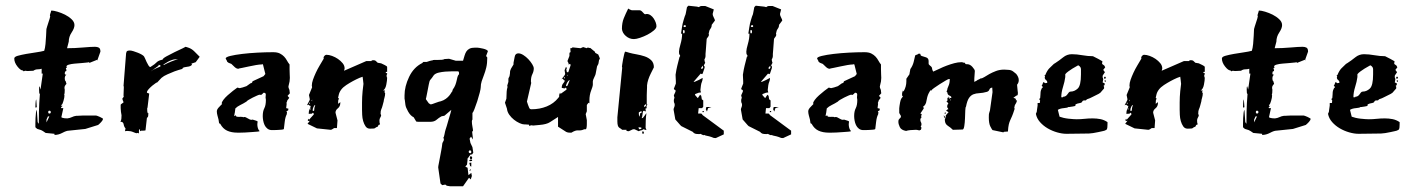

<svg xmlns="http://www.w3.org/2000/svg" viewBox="-20 -451 4956 673"><path d="M323 -242 321 -237 322 -242 297 -232Q296 -231 294 -231Q292 -231 292 -233L287 -232Q279 -231 266.5 -230Q254 -229 242 -228Q230 -227 221.5 -224.5Q213 -222 213 -218V-217L215 -215Q213 -213 212 -213Q211 -213 211 -211Q211 -209 213 -206Q213 -201 210 -201Q207 -201 207 -193Q207 -189 213 -189Q207 -186 207 -176Q207 -168 210 -167L213 -157Q206 -150 206 -144Q206 -139 207 -137Q207 -129 206.5 -126Q206 -123 206 -122.5Q206 -122 205.5 -121.5Q205 -121 205 -118L206 -117Q206 -109 202.5 -97.5Q199 -86 197 -84H195V-80H200Q198 -78 196 -77Q194 -76 194 -74Q194 -73 195 -72H202L195 -40L199 -38Q205 -36 216 -36Q225 -37 232 -40.5Q239 -44 247 -45H250Q254 -45 259.5 -45.5Q265 -46 270 -46H317Q318 -46 322 -44.5Q326 -43 330.5 -41Q335 -39 338 -37Q341 -35 341 -35Q341 -30 335 -23.5Q329 -17 324 -13L279 1L221 7Q213 7 199 14.5Q185 22 171 22V18L140 15Q129 7 124 5Q119 3 116 2.5Q113 2 111 1Q109 0 104 -5Q104 -8 104 -17.5Q104 -27 104.5 -37Q105 -47 106 -55.5Q107 -64 109 -66L112 -23L116 -17Q116 -31 116.5 -59Q117 -87 120 -124L119 -122Q118 -121 117.5 -126Q117 -131 117 -137Q117 -148 118 -148H119L122 -137L130 -193H126V-203V-210Q120 -208 112 -208Q104 -208 97 -203L76 -202L68 -203L63 -201L60 -204Q52 -204 41 -218Q30 -232 30 -246Q30 -252 42.5 -255.5Q55 -259 72 -262Q89 -265 106.5 -267.5Q124 -270 135 -273Q138 -282 139.5 -297Q141 -312 141.5 -325Q142 -338 142.5 -346Q143 -354 143 -350Q143 -351 145 -357.5Q147 -364 149.5 -371.5Q152 -379 154 -385.5Q156 -392 156 -394Q155 -395 155 -397Q155 -400 157 -405Q159 -410 159 -413L161 -414Q168 -414 181.5 -410Q195 -406 208 -399.5Q221 -393 231 -383.5Q241 -374 241 -363Q241 -352 231 -337Q221 -322 221 -305L215 -282Q242 -282 270.5 -284.5Q299 -287 313 -287Q321 -287 326.5 -284Q332 -281 332 -270L322 -242ZM109 -75 104 -74Q104 -76 104.5 -88Q105 -100 107 -103ZM148 -43 143 -32V-22L153 -43ZM153 -63Q149 -63 149 -58Q149 -53 153 -53Q158 -53 158 -58Q158 -63 153 -63Z M496 -73V-65Q496 -58 498 -54L500 -55Q500 -51 499.5 -45.5Q499 -40 495 -38L490 6Q486 7 481 7H476Q474 7 471 9L470 1Q467 3 467 7V13V17Q465 15 462 15Q460 15 460.5 15.5Q461 16 459 16Q456 16 447 12Q438 8 427 8Q421 8 418 9Q418 7 419 4Q420 1 420 -1Q415 -6 413.5 -15Q412 -24 404 -24H402Q405 -29 405.5 -35.5Q406 -42 406 -47Q406 -49 404 -59L403 -72V-80V-84Q404 -86 407.5 -88Q411 -90 413 -92Q413 -94 411 -98Q409 -102 409 -106L414 -112Q413 -112 413 -117Q413 -123 413.5 -131Q414 -139 414 -144Q414 -150 413 -150L422 -264Q423 -271 426.5 -272.5Q430 -274 435 -274Q440 -274 448 -271.5Q456 -269 463.5 -266Q471 -263 477 -259.5Q483 -256 485 -253Q486 -252 488.5 -246Q491 -240 494 -233.5Q497 -227 500.5 -221.5Q504 -216 507 -216L510 -218Q523 -226 529 -232.5Q535 -239 550 -242Q550 -246 563.5 -253.5Q577 -261 592.5 -268.5Q608 -276 620 -281.5Q632 -287 628 -287Q633 -287 643 -283Q653 -279 661 -271L680 -252L666 -233L651 -228L653 -224Q648 -218 636.5 -217Q625 -216 619 -212Q619 -211 620 -211L621 -210Q606 -206 592 -201Q580 -196 567 -190.5Q554 -185 546 -178L531 -162Q531 -163 525.5 -159.5Q520 -156 513.5 -150.5Q507 -145 501 -138.5Q495 -132 495 -127V-126L503 -123L497 -73ZM587 -242Q573 -238 563 -231L553 -225L554 -223Q567 -230 580.5 -235.5Q594 -241 604 -243Q600 -243 595 -243Q590 -243 587 -242ZM535 -220Q533 -218 526 -213.5Q519 -209 517 -207L511 -202H512Q514 -205 519 -207.5Q524 -210 529.5 -212.5Q535 -215 539 -216.5Q543 -218 543 -220Q543 -222 537 -224Q536 -224 536 -222.5Q536 -221 535 -220Z M865 -32Q883 -27 883 -25L882 -16Q882 -5 886 3Q888 7 890 8Q890 10 881.5 10.5Q873 11 861.5 12Q850 13 838.5 13.5Q827 14 820 14H813Q791 14 776 7Q761 0 752 -17L748 -19L746 -32Q744 -40 742 -47Q740 -54 740 -62Q741 -68 745 -72.5Q749 -77 752.5 -80.5Q756 -84 758 -86Q760 -88 757 -88Q757 -93 763 -101Q769 -109 778 -117Q787 -125 796.5 -132.5Q806 -140 812 -144L820 -142Q822 -142 830.5 -144.5Q839 -147 844 -149L858 -159Q865 -160 865 -166L904 -184Q905 -186 907.5 -188.5Q910 -191 910 -192L902 -224Q902 -226 899 -226Q898 -226 898 -225.5Q898 -225 897 -225H895Q890 -225 877.5 -223Q865 -221 852 -218Q839 -215 828.5 -213Q818 -211 818 -211Q817 -210 815 -210Q809 -210 802.5 -216Q796 -222 791 -227L781 -231L776 -235Q776 -237 775 -238.5Q774 -240 773 -242L771 -246Q771 -251 787.5 -255Q804 -259 829 -262Q854 -265 882.5 -266.5Q911 -268 935 -268H938Q952 -268 961 -263.5Q970 -259 976 -252.5Q982 -246 986 -238.5Q990 -231 995 -225V-208Q995 -197 995.5 -190.5Q996 -184 996 -178Q996 -172 995 -165.5Q994 -159 991 -148Q991 -143 993 -139.5Q995 -136 995 -132V-131L996 -124L988 -115L994 -108L987 -99Q987 -97 985.5 -94Q984 -91 984 -89L985 -88L983 -72L991 -70L990 -64L984 -61L986 -57L985 -50Q980 -41 978 -24Q976 -7 975 1Q974 3 967.5 3.5Q961 4 953.5 4.5Q946 5 939.5 5Q933 5 933 5Q924 5 917.5 0Q911 -5 907.5 -12.5Q904 -20 902.5 -28.5Q901 -37 901 -44Q901 -61 906.5 -71.5Q912 -82 912 -101Q910 -109 911.5 -117.5Q913 -126 904 -126Q902 -124 899.5 -121.5Q897 -119 895 -118Q894 -119 890 -119Q888 -119 881 -116Q874 -113 866 -109Q858 -105 851.5 -101Q845 -97 844 -95Q833 -88 822.5 -83Q812 -78 805 -71L803 -56Q803 -55 802 -51.5Q801 -48 801 -45L802 -44L806 -47L809 -42Q816 -41 823 -41.5Q830 -42 833 -40Q834 -40 834.5 -40.5Q835 -41 836 -41Q841 -41 848.5 -36Q856 -31 862 -31Q864 -31 865 -32Z M1063 -118 1074 -145Q1074 -147 1073.5 -148Q1073 -149 1073 -151Q1073 -160 1077 -171.5Q1081 -183 1087 -196Q1093 -209 1100.5 -221.5Q1108 -234 1115 -246Q1114 -247 1114 -248Q1114 -252 1117.5 -255.5Q1121 -259 1124 -259Q1133 -259 1144 -255Q1155 -251 1164.5 -244.5Q1174 -238 1181 -229.5Q1188 -221 1188 -211L1186 -203L1264 -237H1282Q1282 -239 1284.5 -239.5Q1287 -240 1288 -240Q1294 -240 1296.5 -238Q1299 -236 1304 -231L1316 -229Q1320 -227 1328.5 -223Q1337 -219 1337 -216V-199H1333L1332 -196Q1332 -195 1333 -195H1335Q1336 -194 1337 -194V-191L1335 -188Q1335 -180 1337 -179Q1337 -169 1334 -154Q1331 -139 1323 -134H1330Q1328 -132 1328 -129Q1328 -126 1329 -125.5Q1330 -125 1330 -124Q1330 -116 1327.5 -108Q1325 -100 1325 -96L1321 -81Q1319 -73 1316.5 -68Q1314 -63 1314 -52L1316 -47Q1316 -44 1313 -39Q1310 -34 1310 -29Q1310 -19 1312 -17V-15L1307 -13L1304 -7Q1298 -5 1296.5 -3.5Q1295 -2 1294 -1.5Q1293 -1 1290 -0.5Q1287 0 1277 0Q1267 0 1261.5 -8Q1256 -16 1253 -26.5Q1250 -37 1249.5 -48.5Q1249 -60 1249 -66Q1249 -81 1249 -91.5Q1249 -102 1249.5 -111.5Q1250 -121 1251 -131.5Q1252 -142 1254 -157Q1254 -161 1252.5 -170.5Q1251 -180 1251 -182L1240 -178Q1217 -168 1194 -153Q1171 -138 1167 -117L1165 -108L1168 -106Q1166 -101 1165.5 -98.5Q1165 -96 1165 -87L1173 -93V-92Q1173 -78 1164.5 -71.5Q1156 -65 1156 -56L1163 -29L1161 -2H1151Q1149 -1 1145.5 1.5Q1142 4 1139 4L1091 -1L1058 -17L1067 -29Q1065 -27 1064 -27H1063Q1060 -27 1059 -28Q1059 -33 1061 -35L1063 -31L1080 -50Q1080 -54 1077 -56Q1074 -53 1073 -52.5Q1072 -52 1062 -52Q1062 -62 1065.5 -68.5Q1069 -75 1069 -80H1067Q1065 -80 1062 -84Q1060 -84 1058.5 -83Q1057 -82 1056 -82Q1057 -85 1061.5 -92.5Q1066 -100 1066 -103ZM1077 -62Q1082 -62 1081.5 -66.5Q1081 -71 1085 -83Q1082 -83 1079 -76.5Q1076 -70 1076 -65Q1076 -63 1077 -62ZM1066 -91H1063V-90Q1063 -89 1067 -86ZM1069 -66V-72Q1068 -72 1068 -71Q1068 -70 1067.5 -69.5Q1067 -69 1067 -68ZM1074 -96V-102L1072 -98Z M1398 -105V-117Q1398 -148 1414 -181.5Q1430 -215 1460 -230L1464 -234H1476Q1482 -236 1486.5 -237.5Q1491 -239 1493 -239H1495Q1497 -241 1503 -241Q1509 -241 1516 -241Q1523 -241 1529 -241.5Q1535 -242 1538 -244L1554 -245L1578 -238H1603Q1606 -248 1608.5 -256.5Q1611 -265 1615 -271Q1619 -277 1626 -280.5Q1633 -284 1645 -284H1653Q1655 -284 1661 -283Q1667 -282 1673.5 -280.5Q1680 -279 1685 -276.5Q1690 -274 1690 -271L1684 -255Q1684 -254 1686 -252Q1688 -250 1688 -249Q1688 -229 1684.5 -214.5Q1681 -200 1676.5 -188.5Q1672 -177 1668.5 -166.5Q1665 -156 1665 -144Q1665 -140 1661.5 -126Q1658 -112 1653 -96.5Q1648 -81 1643 -68.5Q1638 -56 1636 -55V-32Q1634 -30 1634 -25Q1634 -17 1636 -7Q1638 3 1638 7L1635 11L1638 38L1631 28L1626 35L1629 50L1636 65L1639 84L1635 90L1629 91L1619 105Q1619 106 1618.5 105.5Q1618 105 1618 106Q1619 107 1619 108L1617 126L1611 133L1619 137L1622 163L1632 155L1634 166L1630 178L1624 172L1603 202H1558L1546 200L1541 196L1530 198L1524 192L1516 136Q1516 132 1518 122.5Q1520 113 1522 101.5Q1524 90 1526.5 77.5Q1529 65 1530 55Q1530 50 1533 46Q1536 42 1536 37L1534 31Q1536 31 1538 20Q1540 9 1542 3Q1543 1 1546 -9.5Q1549 -20 1552.5 -32Q1556 -44 1559 -54Q1562 -64 1562 -66L1541 -48Q1539 -45 1534 -44.5Q1529 -44 1527 -43Q1518 -38 1510 -31Q1502 -24 1488 -24H1464Q1462 -24 1451.5 -24Q1441 -24 1439 -25L1430 -40Q1419 -45 1410.5 -60Q1402 -75 1401 -84L1399 -100ZM1483 -89Q1485 -88 1487 -86.5Q1489 -85 1490 -85Q1491 -85 1496 -86.5Q1501 -88 1507 -90.5Q1513 -93 1518.5 -94.5Q1524 -96 1525 -96Q1535 -99 1542.5 -104.5Q1550 -110 1554.5 -115.5Q1559 -121 1561.5 -125.5Q1564 -130 1565 -130L1567 -137Q1573 -145 1576 -153Q1579 -161 1580.5 -168Q1582 -175 1583.5 -181Q1585 -187 1589 -191V-194Q1589 -201 1585 -201Q1576 -201 1564.5 -201Q1553 -201 1541 -200Q1529 -199 1518 -196.5Q1507 -194 1501 -188Q1493 -176 1489 -172Q1485 -168 1483 -155L1477 -124Q1475 -112 1474 -109Q1473 -106 1473 -106Q1473 -106 1473 -106.5Q1473 -107 1473 -103ZM1632 119V133L1628 131L1625 120ZM1627 76Q1623 77 1623 81Q1623 86 1629 86Q1632 86 1632 82Q1632 76 1627 76ZM1630 97Q1635 97 1635 102Q1635 107 1631 107Q1627 107 1627 101Q1627 97 1630 97ZM1630 108Q1635 108 1635 111Q1635 114 1629 114Q1625 114 1625 112Q1625 110 1630 108ZM1630 146 1625 148 1629 141Z M1959 -205 1964 -217 1967 -212 1965 -208 1967 -198H1972L1980 -222L1979 -227L1972 -225Q1973 -226 1973 -228Q1973 -230 1972 -231Q1971 -232 1969 -237L1976 -255V-263Q1976 -268 1980 -268L1979 -282H1982Q1984 -282 1987 -285L2015 -282L2024 -286L2037 -282L2041 -285L2044 -283H2049L2066 -269V-266L2077 -260Q2078 -257 2080 -253Q2082 -249 2082 -247L2083 -244L2080 -242L2078 -230Q2078 -227 2075 -222.5Q2072 -218 2072 -214L2068 -193Q2068 -190 2063 -180Q2058 -170 2058 -166V-153Q2058 -149 2052 -133.5Q2046 -118 2046 -99V-91Q2046 -89 2045 -89L2044 -90Q2042 -91 2042 -91V-90L2037 -83V-61L2033 -51L2037 -30V-16Q2037 -9 2036 -3.5Q2035 2 2033 2H2028Q2018 7 2007.5 6Q1997 5 1983 14H1978Q1967 14 1961 9L1936 -7V-41Q1920 -31 1908 -23Q1896 -15 1871 -13L1849 -11L1841 -12L1836 -9L1834 -14Q1832 -14 1827.5 -14.5Q1823 -15 1820 -15H1817Q1811 -15 1801 -19.5Q1791 -24 1781.5 -31.5Q1772 -39 1765 -49Q1758 -59 1757 -70L1750 -91L1755 -105L1756 -130Q1756 -133 1757 -138Q1758 -143 1759 -146Q1759 -147 1758.5 -148.5Q1758 -150 1758 -151L1762 -164V-166V-173Q1762 -177 1763 -178L1766 -184Q1767 -187 1767.5 -193.5Q1768 -200 1768 -202L1771 -210L1780 -225V-231Q1782 -239 1784 -251.5Q1786 -264 1797 -264Q1805 -264 1814.5 -258Q1824 -252 1832 -243.5Q1840 -235 1845.5 -226Q1851 -217 1851 -211Q1851 -201 1846 -191Q1841 -181 1841 -166L1842 -160L1827 -95L1831 -83Q1833 -78 1835 -73Q1837 -68 1843 -68Q1872 -68 1896.5 -78Q1921 -88 1937 -108L1940 -112Q1940 -114 1940 -116.5Q1940 -119 1941 -121Q1942 -124 1943 -126L1945 -122L1966 -137Q1965 -139 1965.5 -140.5Q1966 -142 1963 -144Q1960 -141 1958 -141Q1959 -141 1949 -143Q1949 -153 1954 -158.5Q1959 -164 1960 -169H1959Q1956 -169 1953 -175Q1951 -175 1950 -174Q1949 -173 1948 -173Q1950 -176 1955.5 -182.5Q1961 -189 1961 -192ZM1964 -150Q1966 -149 1966 -149Q1969 -149 1970.5 -154Q1972 -159 1977 -170Q1973 -170 1968.5 -162.5Q1964 -155 1964 -150ZM1960 -180H1957L1956 -179Q1956 -179 1960 -175ZM1968 -184 1970 -190 1967 -186Z M2156 0Q2148 -4 2146 -10Q2144 -16 2144 -25V-40L2161 -214Q2161 -215 2160.5 -215.5Q2160 -216 2160 -218Q2160 -217 2161 -225Q2162 -233 2164 -243Q2166 -253 2168 -261.5Q2170 -270 2172 -270Q2174 -270 2179.5 -268Q2185 -266 2186 -266Q2197 -263 2211.5 -260.5Q2226 -258 2239.5 -253.5Q2253 -249 2262.5 -240Q2272 -231 2272 -215L2261 -193Q2256 -183 2252.5 -172.5Q2249 -162 2248 -152Q2248 -151 2248 -145.5Q2248 -140 2247.5 -132.5Q2247 -125 2247 -117Q2247 -109 2247 -103V-87L2249 -85Q2249 -84 2247.5 -81.5Q2246 -79 2246 -76L2247 -73Q2247 -72 2245 -71Q2243 -70 2242 -70L2244 -63Q2243 -63 2243 -62L2241 -59Q2241 -60 2240.5 -60.5Q2240 -61 2240 -62L2237 -63L2234 -61Q2233 -59 2232 -49Q2231 -39 2229 -37H2231Q2234 -37 2239.5 -45.5Q2245 -54 2246 -54Q2244 -43 2243.5 -28.5Q2243 -14 2243 -3L2246 5L2235 2L2231 5Q2229 5 2223 7L2219 9L2204 2H2199L2184 9L2176 8V4H2161ZM2160 -350Q2160 -371 2166.5 -387Q2173 -403 2182 -421L2187 -418Q2188 -418 2190.5 -416.5Q2193 -415 2196 -415H2222Q2227 -415 2233 -408Q2239 -401 2241 -401Q2242 -401 2243.5 -401.5Q2245 -402 2247 -402Q2254 -402 2260.5 -397.5Q2267 -393 2271.5 -386Q2276 -379 2278.5 -372Q2281 -365 2281 -359Q2281 -352 2271.5 -344Q2262 -336 2249.5 -329.5Q2237 -323 2223.5 -318.5Q2210 -314 2202 -314Q2186 -314 2173.5 -325Q2161 -336 2160 -350ZM2219 -56Q2219 -54 2219.5 -49Q2220 -44 2222 -42L2224 -54L2229 -56V-61Q2226 -61 2222.5 -59Q2219 -57 2219 -56ZM2220 2 2228 1V-4L2218 -5ZM2234 9Q2237 11 2237 14Q2237 18 2234 18Q2231 18 2231 14Q2231 9 2234 9ZM2238 -81V-78Q2238 -76 2240 -76L2245 -81V-87Z M2475 -361Q2473 -353 2469.5 -349Q2466 -345 2464 -333L2465 -329Q2465 -325 2461 -320.5Q2457 -316 2457 -314L2454 -274Q2454 -271 2453.5 -268Q2453 -265 2453 -262V-254Q2453 -249 2449 -242L2451 -232V-233L2452 -231Q2449 -226 2448.5 -225Q2448 -224 2447 -220L2450 -218Q2450 -212 2449 -211L2444 -196Q2444 -194 2441 -191L2436 -193L2411 -164H2413Q2415 -164 2420 -166.5Q2425 -169 2430 -171Q2436 -174 2443 -178Q2443 -170 2440.5 -164.5Q2438 -159 2437 -152L2435 -135L2437 -127L2429 -126L2416 -121L2417 -117L2426 -107L2434 -119L2438 -115L2440 -103L2445 -99V-77L2441 -72H2429L2427 -53H2438Q2440 -52 2441.5 -49.5Q2443 -47 2445 -46L2510 2L2517 7V20L2489 33Q2483 33 2482 32.5Q2481 32 2479.5 31.5Q2478 31 2473 29Q2468 27 2453 24Q2449 22 2449 22Q2448 22 2448 22.5Q2448 23 2447 23Q2445 23 2443 22L2435 18Q2435 19 2431 19Q2421 19 2416.5 17.5Q2412 16 2408 11L2368 -9Q2368 -9 2364.5 -12.5Q2361 -16 2357.5 -20.5Q2354 -25 2350.5 -28.5Q2347 -32 2347 -33L2341 -67Q2341 -70 2343 -74.5Q2345 -79 2345 -83Q2345 -88 2343.5 -90Q2342 -92 2342 -97V-100V-101Q2342 -103 2343 -105Q2344 -107 2344 -110Q2343 -111 2343 -112L2342 -117L2347 -128Q2347 -129 2347.5 -129.5Q2348 -130 2348 -131V-133Q2348 -136 2345 -136.5Q2342 -137 2342 -140L2349 -158V-167Q2349 -172 2348.5 -177Q2348 -182 2348 -189Q2351 -209 2354 -220.5Q2357 -232 2362 -252Q2364 -252 2364 -255Q2364 -258 2362 -259.5Q2360 -261 2360 -270Q2360 -278 2365.5 -297Q2371 -316 2371 -333H2367Q2369 -344 2370.5 -355.5Q2372 -367 2376 -380L2380 -393Q2384 -402 2384 -405L2388 -426L2393 -431Q2398 -430 2411.5 -429Q2425 -428 2430 -426Q2434 -430 2440 -430H2452L2482 -418L2478 -402Q2478 -397 2482 -389.5Q2486 -382 2486 -379L2474 -363ZM2456 -76H2474L2462 -72L2458 -60L2454 -68ZM2376 -346Q2374 -346 2374 -339Q2374 -334 2377 -334Q2380 -334 2380 -340Q2380 -346 2376 -346ZM2438 -214V-212Q2438 -209 2440 -209Q2442 -209 2445 -215Q2444 -216 2444 -218V-221ZM2380 -363Q2376 -362 2376 -359Q2376 -356 2380 -356Q2384 -356 2384 -359Q2384 -363 2380 -363ZM2447 -62V-58H2442L2443 -62Z M2711 -361Q2709 -353 2705.5 -349Q2702 -345 2700 -333L2701 -329Q2701 -325 2697 -320.5Q2693 -316 2693 -314L2690 -274Q2690 -271 2689.5 -268Q2689 -265 2689 -262V-254Q2689 -249 2685 -242L2687 -232V-233L2688 -231Q2685 -226 2684.5 -225Q2684 -224 2683 -220L2686 -218Q2686 -212 2685 -211L2680 -196Q2680 -194 2677 -191L2672 -193L2647 -164H2649Q2651 -164 2656 -166.5Q2661 -169 2666 -171Q2672 -174 2679 -178Q2679 -170 2676.5 -164.5Q2674 -159 2673 -152L2671 -135L2673 -127L2665 -126L2652 -121L2653 -117L2662 -107L2670 -119L2674 -115L2676 -103L2681 -99V-77L2677 -72H2665L2663 -53H2674Q2676 -52 2677.5 -49.5Q2679 -47 2681 -46L2746 2L2753 7V20L2725 33Q2719 33 2718 32.5Q2717 32 2715.5 31.5Q2714 31 2709 29Q2704 27 2689 24Q2685 22 2685 22Q2684 22 2684 22.5Q2684 23 2683 23Q2681 23 2679 22L2671 18Q2671 19 2667 19Q2657 19 2652.5 17.5Q2648 16 2644 11L2604 -9Q2604 -9 2600.5 -12.5Q2597 -16 2593.5 -20.5Q2590 -25 2586.5 -28.5Q2583 -32 2583 -33L2577 -67Q2577 -70 2579 -74.5Q2581 -79 2581 -83Q2581 -88 2579.5 -90Q2578 -92 2578 -97V-100V-101Q2578 -103 2579 -105Q2580 -107 2580 -110Q2579 -111 2579 -112L2578 -117L2583 -128Q2583 -129 2583.5 -129.5Q2584 -130 2584 -131V-133Q2584 -136 2581 -136.5Q2578 -137 2578 -140L2585 -158V-167Q2585 -172 2584.5 -177Q2584 -182 2584 -189Q2587 -209 2590 -220.5Q2593 -232 2598 -252Q2600 -252 2600 -255Q2600 -258 2598 -259.5Q2596 -261 2596 -270Q2596 -278 2601.5 -297Q2607 -316 2607 -333H2603Q2605 -344 2606.5 -355.5Q2608 -367 2612 -380L2616 -393Q2620 -402 2620 -405L2624 -426L2629 -431Q2634 -430 2647.5 -429Q2661 -428 2666 -426Q2670 -430 2676 -430H2688L2718 -418L2714 -402Q2714 -397 2718 -389.5Q2722 -382 2722 -379L2710 -363ZM2692 -76H2710L2698 -72L2694 -60L2690 -68ZM2612 -346Q2610 -346 2610 -339Q2610 -334 2613 -334Q2616 -334 2616 -340Q2616 -346 2612 -346ZM2674 -214V-212Q2674 -209 2676 -209Q2678 -209 2681 -215Q2680 -216 2680 -218V-221ZM2616 -363Q2612 -362 2612 -359Q2612 -356 2616 -356Q2620 -356 2620 -359Q2620 -363 2616 -363ZM2683 -62V-58H2678L2679 -62Z M2938 -32Q2956 -27 2956 -25L2955 -16Q2955 -5 2959 3Q2961 7 2963 8Q2963 10 2954.5 10.5Q2946 11 2934.5 12Q2923 13 2911.5 13.5Q2900 14 2893 14H2886Q2864 14 2849 7Q2834 0 2825 -17L2821 -19L2819 -32Q2817 -40 2815 -47Q2813 -54 2813 -62Q2814 -68 2818 -72.5Q2822 -77 2825.5 -80.5Q2829 -84 2831 -86Q2833 -88 2830 -88Q2830 -93 2836 -101Q2842 -109 2851 -117Q2860 -125 2869.5 -132.5Q2879 -140 2885 -144L2893 -142Q2895 -142 2903.5 -144.5Q2912 -147 2917 -149L2931 -159Q2938 -160 2938 -166L2977 -184Q2978 -186 2980.5 -188.5Q2983 -191 2983 -192L2975 -224Q2975 -226 2972 -226Q2971 -226 2971 -225.5Q2971 -225 2970 -225H2968Q2963 -225 2950.5 -223Q2938 -221 2925 -218Q2912 -215 2901.5 -213Q2891 -211 2891 -211Q2890 -210 2888 -210Q2882 -210 2875.5 -216Q2869 -222 2864 -227L2854 -231L2849 -235Q2849 -237 2848 -238.5Q2847 -240 2846 -242L2844 -246Q2844 -251 2860.5 -255Q2877 -259 2902 -262Q2927 -265 2955.5 -266.5Q2984 -268 3008 -268H3011Q3025 -268 3034 -263.5Q3043 -259 3049 -252.5Q3055 -246 3059 -238.5Q3063 -231 3068 -225V-208Q3068 -197 3068.5 -190.5Q3069 -184 3069 -178Q3069 -172 3068 -165.5Q3067 -159 3064 -148Q3064 -143 3066 -139.5Q3068 -136 3068 -132V-131L3069 -124L3061 -115L3067 -108L3060 -99Q3060 -97 3058.5 -94Q3057 -91 3057 -89L3058 -88L3056 -72L3064 -70L3063 -64L3057 -61L3059 -57L3058 -50Q3053 -41 3051 -24Q3049 -7 3048 1Q3047 3 3040.5 3.5Q3034 4 3026.5 4.5Q3019 5 3012.5 5Q3006 5 3006 5Q2997 5 2990.5 0Q2984 -5 2980.5 -12.5Q2977 -20 2975.5 -28.5Q2974 -37 2974 -44Q2974 -61 2979.5 -71.5Q2985 -82 2985 -101Q2983 -109 2984.5 -117.5Q2986 -126 2977 -126Q2975 -124 2972.5 -121.5Q2970 -119 2968 -118Q2967 -119 2963 -119Q2961 -119 2954 -116Q2947 -113 2939 -109Q2931 -105 2924.5 -101Q2918 -97 2917 -95Q2906 -88 2895.5 -83Q2885 -78 2878 -71L2876 -56Q2876 -55 2875 -51.5Q2874 -48 2874 -45L2875 -44L2879 -47L2882 -42Q2889 -41 2896 -41.5Q2903 -42 2906 -40Q2907 -40 2907.5 -40.5Q2908 -41 2909 -41Q2914 -41 2921.5 -36Q2929 -31 2935 -31Q2937 -31 2938 -32Z M3300 -135Q3300 -140 3304.5 -149.5Q3309 -159 3309 -172V-174H3306Q3304 -174 3294.5 -168.5Q3285 -163 3274 -156Q3263 -149 3254 -142.5Q3245 -136 3244 -133L3242 -135Q3240 -133 3235 -123.5Q3230 -114 3226 -91Q3222 -80 3216 -78L3218 -71L3206 -53L3211 -51Q3209 -47 3209 -42Q3209 -39 3210 -38L3207 -36Q3206 -34 3206 -31Q3206 -26 3208 -23Q3210 -20 3210 -15Q3210 -13 3209.5 -12.5Q3209 -12 3209 -10L3207 -9L3210 -3L3208 4Q3206 4 3205 5Q3204 6 3202 6Q3200 6 3197.5 5Q3195 4 3190 4Q3182 4 3171.5 5Q3161 6 3156 8Q3139 5 3134 -5.5Q3129 -16 3129 -24Q3129 -30 3130.5 -32Q3132 -34 3133.5 -35.5Q3135 -37 3136.5 -38.5Q3138 -40 3138 -44Q3138 -46 3137 -46L3132 -55V-67Q3132 -68 3132 -71.5Q3132 -75 3133 -80L3135 -92Q3136 -97 3137 -100Q3138 -103 3139 -105L3145 -113L3142 -116Q3142 -118 3142 -121.5Q3142 -125 3143 -128Q3144 -132 3145 -134Q3145 -134 3147 -130Q3157 -147 3157 -166V-175L3168 -191Q3168 -195 3169 -198L3171 -209Q3179 -220 3182.5 -233.5Q3186 -247 3188 -257L3195 -260Q3197 -260 3198 -261.5Q3199 -263 3202 -263Q3207 -263 3206.5 -260Q3206 -257 3210 -255Q3217 -253 3226 -250Q3235 -247 3235 -237V-229Q3235 -226 3236 -225L3240 -221Q3247 -216 3247 -211.5Q3247 -207 3251 -200Q3261 -204 3273 -210Q3285 -216 3298.5 -221Q3312 -226 3325 -229.5Q3338 -233 3350 -233Q3354 -233 3355.5 -232Q3357 -231 3362 -231L3364 -227Q3365 -226 3367 -226H3370Q3380 -226 3388.5 -216.5Q3397 -207 3397 -202Q3397 -196 3396 -187Q3395 -178 3395 -164L3403 -168Q3406 -171 3412 -173L3417 -176Q3423 -176 3430.5 -181Q3438 -186 3448 -191.5Q3458 -197 3471 -202Q3484 -207 3500 -207Q3508 -207 3517 -206Q3526 -205 3532 -200L3542 -192Q3546 -187 3548.5 -181.5Q3551 -176 3551 -170Q3551 -161 3545 -154L3547 -133Q3547 -131 3547.5 -129Q3548 -127 3548 -125Q3548 -117 3545 -116.5Q3542 -116 3540 -114L3532 -108L3539 -106L3542 -100L3539 -99H3545Q3543 -92 3541.5 -89.5Q3540 -87 3539 -85.5Q3538 -84 3537 -81.5Q3536 -79 3535 -72L3537 -70L3536 -68Q3531 -52 3527.5 -44Q3524 -36 3521 -29.5Q3518 -23 3516 -14.5Q3514 -6 3513 10L3499 11L3497 13L3459 5Q3457 3 3451.5 -7.5Q3446 -18 3446 -39Q3446 -52 3447 -54Q3448 -56 3450 -64L3459 -128L3458 -144Q3450 -143 3448 -137Q3446 -131 3439 -129Q3425 -125 3413 -124.5Q3401 -124 3392 -120.5Q3383 -117 3376.5 -107.5Q3370 -98 3366 -77Q3364 -76 3363.5 -63.5Q3363 -51 3362.5 -36Q3362 -21 3360 -9Q3358 3 3354 3L3320 4Q3312 -4 3302.5 -10Q3293 -16 3292 -28V-35H3295Q3288 -39 3288 -47L3296 -37V-39Q3295 -40 3295 -46Q3297 -48 3299 -51Q3301 -54 3305 -58L3296 -63Q3298 -64 3299.5 -66Q3301 -68 3304 -68Q3303 -72 3301.5 -73Q3300 -74 3300 -78Q3300 -81 3301 -84L3304 -87Q3303 -93 3297 -94Q3302 -97 3301 -103Q3300 -109 3304 -109L3308 -105Q3310 -108 3311.5 -107.5Q3313 -107 3315 -109Q3315 -113 3308 -116Q3301 -119 3301 -126Q3301 -127 3299.5 -128Q3298 -129 3298 -131ZM3294 -57Q3295 -57 3295 -54Q3295 -52 3293 -52Q3291 -52 3291 -53Q3291 -57 3294 -57ZM3306 -112Q3308 -110 3308 -109H3306Q3304 -109 3304 -110Q3304 -112 3306 -112ZM3310 -101Q3310 -99 3312 -99Q3313 -100 3313 -101L3312 -102Q3310 -102 3310 -101Z M3707 -112Q3713 -112 3716.5 -115Q3720 -118 3722 -121Q3724 -124 3726.5 -127Q3729 -130 3733 -130Q3746 -130 3757.5 -140.5Q3769 -151 3769 -190V-209Q3769 -214 3765 -218Q3761 -222 3759 -222Q3758 -221 3752 -218Q3746 -215 3739 -210.5Q3732 -206 3725 -201Q3718 -196 3714 -191V-181Q3712 -165 3706 -146Q3700 -127 3700 -110H3706ZM3850 -141 3837 -126 3831 -122Q3820 -117 3810 -111.5Q3800 -106 3790 -103L3786 -99H3781Q3775 -99 3773.5 -95Q3772 -91 3766 -90Q3755 -88 3752 -86Q3749 -84 3749 -83Q3750 -81 3750 -81Q3750 -80 3746.5 -79Q3743 -78 3739 -77.5Q3735 -77 3732 -76.5Q3729 -76 3730 -76H3725Q3722 -73 3709 -72Q3696 -71 3688 -66L3694 -42Q3699 -40 3707.5 -38Q3716 -36 3725 -35Q3734 -34 3742 -33.5Q3750 -33 3754 -33Q3768 -33 3781.5 -34.5Q3795 -36 3810 -36Q3824 -36 3837 -33.5Q3850 -31 3862 -23V-16Q3862 -11 3861.5 -4.5Q3861 2 3858 4L3854 6Q3853 7 3846 8.5Q3839 10 3830 12Q3821 14 3811.5 15.5Q3802 17 3797 17Q3777 17 3757.5 17.5Q3738 18 3718 18Q3703 18 3685.5 13Q3668 8 3652.5 -1Q3637 -10 3625.5 -23Q3614 -36 3611 -52L3614 -59Q3614 -61 3615 -67Q3616 -73 3617 -81V-90H3624L3625 -91Q3625 -97 3626 -98Q3626 -99 3624.5 -100.5Q3623 -102 3623 -104Q3623 -105 3626 -107L3627 -120Q3627 -124 3627.5 -129Q3628 -134 3632 -142L3635 -144Q3635 -148 3631 -152Q3634 -153 3635 -158Q3636 -163 3638 -163Q3639 -163 3639 -162.5Q3639 -162 3640 -162L3644 -159Q3645 -160 3645 -160H3648Q3651 -160 3651 -162Q3651 -167 3646.5 -170.5Q3642 -174 3642 -179Q3642 -181 3643 -182Q3643 -184 3642 -185Q3641 -186 3641 -187L3644 -188Q3650 -203 3657.5 -211Q3665 -219 3674 -227L3679 -230Q3693 -239 3706.5 -250Q3720 -261 3737 -261Q3754 -261 3773.5 -257.5Q3793 -254 3811 -254Q3835 -242 3838.5 -239.5Q3842 -237 3844 -237L3843 -227L3851 -221L3854 -215L3847 -206L3853 -198L3847 -189Q3845 -187 3845 -184Q3845 -181 3845 -179L3846 -178L3847 -173L3845 -162L3852 -159V-153L3848 -150L3850 -147ZM3852 -182H3854Q3856 -182 3856 -179Q3856 -175 3852 -175Q3850 -175 3850 -179Q3850 -182 3852 -182ZM3856 -168Q3856 -164 3854 -164Q3852 -164 3852 -168Q3852 -170 3853 -170Q3854 -170 3856 -168Z M3929 -118 3940 -145Q3940 -147 3939.5 -148Q3939 -149 3939 -151Q3939 -160 3943 -171.5Q3947 -183 3953 -196Q3959 -209 3966.5 -221.5Q3974 -234 3981 -246Q3980 -247 3980 -248Q3980 -252 3983.5 -255.5Q3987 -259 3990 -259Q3999 -259 4010 -255Q4021 -251 4030.5 -244.5Q4040 -238 4047 -229.5Q4054 -221 4054 -211L4052 -203L4130 -237H4148Q4148 -239 4150.5 -239.5Q4153 -240 4154 -240Q4160 -240 4162.5 -238Q4165 -236 4170 -231L4182 -229Q4186 -227 4194.5 -223Q4203 -219 4203 -216V-199H4199L4198 -196Q4198 -195 4199 -195H4201Q4202 -194 4203 -194V-191L4201 -188Q4201 -180 4203 -179Q4203 -169 4200 -154Q4197 -139 4189 -134H4196Q4194 -132 4194 -129Q4194 -126 4195 -125.5Q4196 -125 4196 -124Q4196 -116 4193.5 -108Q4191 -100 4191 -96L4187 -81Q4185 -73 4182.5 -68Q4180 -63 4180 -52L4182 -47Q4182 -44 4179 -39Q4176 -34 4176 -29Q4176 -19 4178 -17V-15L4173 -13L4170 -7Q4164 -5 4162.5 -3.5Q4161 -2 4160 -1.5Q4159 -1 4156 -0.5Q4153 0 4143 0Q4133 0 4127.5 -8Q4122 -16 4119 -26.5Q4116 -37 4115.5 -48.5Q4115 -60 4115 -66Q4115 -81 4115 -91.5Q4115 -102 4115.5 -111.5Q4116 -121 4117 -131.5Q4118 -142 4120 -157Q4120 -161 4118.5 -170.5Q4117 -180 4117 -182L4106 -178Q4083 -168 4060 -153Q4037 -138 4033 -117L4031 -108L4034 -106Q4032 -101 4031.5 -98.5Q4031 -96 4031 -87L4039 -93V-92Q4039 -78 4030.5 -71.5Q4022 -65 4022 -56L4029 -29L4027 -2H4017Q4015 -1 4011.5 1.5Q4008 4 4005 4L3957 -1L3924 -17L3933 -29Q3931 -27 3930 -27H3929Q3926 -27 3925 -28Q3925 -33 3927 -35L3929 -31L3946 -50Q3946 -54 3943 -56Q3940 -53 3939 -52.5Q3938 -52 3928 -52Q3928 -62 3931.5 -68.5Q3935 -75 3935 -80H3933Q3931 -80 3928 -84Q3926 -84 3924.5 -83Q3923 -82 3922 -82Q3923 -85 3927.5 -92.5Q3932 -100 3932 -103ZM3943 -62Q3948 -62 3947.5 -66.5Q3947 -71 3951 -83Q3948 -83 3945 -76.5Q3942 -70 3942 -65Q3942 -63 3943 -62ZM3932 -91H3929V-90Q3929 -89 3933 -86ZM3935 -66V-72Q3934 -72 3934 -71Q3934 -70 3933.5 -69.5Q3933 -69 3933 -68ZM3940 -96V-102L3938 -98Z M4556 -242 4554 -237 4555 -242 4530 -232Q4529 -231 4527 -231Q4525 -231 4525 -233L4520 -232Q4512 -231 4499.5 -230Q4487 -229 4475 -228Q4463 -227 4454.5 -224.5Q4446 -222 4446 -218V-217L4448 -215Q4446 -213 4445 -213Q4444 -213 4444 -211Q4444 -209 4446 -206Q4446 -201 4443 -201Q4440 -201 4440 -193Q4440 -189 4446 -189Q4440 -186 4440 -176Q4440 -168 4443 -167L4446 -157Q4439 -150 4439 -144Q4439 -139 4440 -137Q4440 -129 4439.5 -126Q4439 -123 4439 -122.5Q4439 -122 4438.5 -121.5Q4438 -121 4438 -118L4439 -117Q4439 -109 4435.5 -97.5Q4432 -86 4430 -84H4428V-80H4433Q4431 -78 4429 -77Q4427 -76 4427 -74Q4427 -73 4428 -72H4435L4428 -40L4432 -38Q4438 -36 4449 -36Q4458 -37 4465 -40.5Q4472 -44 4480 -45H4483Q4487 -45 4492.5 -45.5Q4498 -46 4503 -46H4550Q4551 -46 4555 -44.5Q4559 -43 4563.5 -41Q4568 -39 4571 -37Q4574 -35 4574 -35Q4574 -30 4568 -23.5Q4562 -17 4557 -13L4512 1L4454 7Q4446 7 4432 14.5Q4418 22 4404 22V18L4373 15Q4362 7 4357 5Q4352 3 4349 2.5Q4346 2 4344 1Q4342 0 4337 -5Q4337 -8 4337 -17.5Q4337 -27 4337.5 -37Q4338 -47 4339 -55.5Q4340 -64 4342 -66L4345 -23L4349 -17Q4349 -31 4349.5 -59Q4350 -87 4353 -124L4352 -122Q4351 -121 4350.5 -126Q4350 -131 4350 -137Q4350 -148 4351 -148H4352L4355 -137L4363 -193H4359V-203V-210Q4353 -208 4345 -208Q4337 -208 4330 -203L4309 -202L4301 -203L4296 -201L4293 -204Q4285 -204 4274 -218Q4263 -232 4263 -246Q4263 -252 4275.5 -255.5Q4288 -259 4305 -262Q4322 -265 4339.5 -267.5Q4357 -270 4368 -273Q4371 -282 4372.5 -297Q4374 -312 4374.5 -325Q4375 -338 4375.5 -346Q4376 -354 4376 -350Q4376 -351 4378 -357.5Q4380 -364 4382.5 -371.5Q4385 -379 4387 -385.5Q4389 -392 4389 -394Q4388 -395 4388 -397Q4388 -400 4390 -405Q4392 -410 4392 -413L4394 -414Q4401 -414 4414.5 -410Q4428 -406 4441 -399.5Q4454 -393 4464 -383.5Q4474 -374 4474 -363Q4474 -352 4464 -337Q4454 -322 4454 -305L4448 -282Q4475 -282 4503.5 -284.5Q4532 -287 4546 -287Q4554 -287 4559.5 -284Q4565 -281 4565 -270L4555 -242ZM4342 -75 4337 -74Q4337 -76 4337.5 -88Q4338 -100 4340 -103ZM4381 -43 4376 -32V-22L4386 -43ZM4386 -63Q4382 -63 4382 -58Q4382 -53 4386 -53Q4391 -53 4391 -58Q4391 -63 4386 -63Z M4731 -112Q4737 -112 4740.5 -115Q4744 -118 4746 -121Q4748 -124 4750.5 -127Q4753 -130 4757 -130Q4770 -130 4781.5 -140.5Q4793 -151 4793 -190V-209Q4793 -214 4789 -218Q4785 -222 4783 -222Q4782 -221 4776 -218Q4770 -215 4763 -210.5Q4756 -206 4749 -201Q4742 -196 4738 -191V-181Q4736 -165 4730 -146Q4724 -127 4724 -110H4730ZM4874 -141 4861 -126 4855 -122Q4844 -117 4834 -111.5Q4824 -106 4814 -103L4810 -99H4805Q4799 -99 4797.5 -95Q4796 -91 4790 -90Q4779 -88 4776 -86Q4773 -84 4773 -83Q4774 -81 4774 -81Q4774 -80 4770.5 -79Q4767 -78 4763 -77.5Q4759 -77 4756 -76.5Q4753 -76 4754 -76H4749Q4746 -73 4733 -72Q4720 -71 4712 -66L4718 -42Q4723 -40 4731.5 -38Q4740 -36 4749 -35Q4758 -34 4766 -33.5Q4774 -33 4778 -33Q4792 -33 4805.5 -34.5Q4819 -36 4834 -36Q4848 -36 4861 -33.5Q4874 -31 4886 -23V-16Q4886 -11 4885.5 -4.5Q4885 2 4882 4L4878 6Q4877 7 4870 8.5Q4863 10 4854 12Q4845 14 4835.5 15.5Q4826 17 4821 17Q4801 17 4781.5 17.5Q4762 18 4742 18Q4727 18 4709.5 13Q4692 8 4676.5 -1Q4661 -10 4649.5 -23Q4638 -36 4635 -52L4638 -59Q4638 -61 4639 -67Q4640 -73 4641 -81V-90H4648L4649 -91Q4649 -97 4650 -98Q4650 -99 4648.5 -100.5Q4647 -102 4647 -104Q4647 -105 4650 -107L4651 -120Q4651 -124 4651.5 -129Q4652 -134 4656 -142L4659 -144Q4659 -148 4655 -152Q4658 -153 4659 -158Q4660 -163 4662 -163Q4663 -163 4663 -162.5Q4663 -162 4664 -162L4668 -159Q4669 -160 4669 -160H4672Q4675 -160 4675 -162Q4675 -167 4670.5 -170.5Q4666 -174 4666 -179Q4666 -181 4667 -182Q4667 -184 4666 -185Q4665 -186 4665 -187L4668 -188Q4674 -203 4681.5 -211Q4689 -219 4698 -227L4703 -230Q4717 -239 4730.5 -250Q4744 -261 4761 -261Q4778 -261 4797.5 -257.5Q4817 -254 4835 -254Q4859 -242 4862.5 -239.5Q4866 -237 4868 -237L4867 -227L4875 -221L4878 -215L4871 -206L4877 -198L4871 -189Q4869 -187 4869 -184Q4869 -181 4869 -179L4870 -178L4871 -173L4869 -162L4876 -159V-153L4872 -150L4874 -147ZM4876 -182H4878Q4880 -182 4880 -179Q4880 -175 4876 -175Q4874 -175 4874 -179Q4874 -182 4876 -182ZM4880 -168Q4880 -164 4878 -164Q4876 -164 4876 -168Q4876 -170 4877 -170Q4878 -170 4880 -168Z"/></svg>

Font: East Sea Dokdo Cyrillic
Style: Regular
Weight: 400
Version: Version 1.00 July 4, 2018, initial release